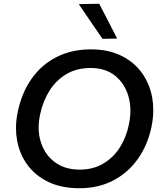

<svg xmlns="http://www.w3.org/2000/svg" viewBox="-20 -989 856 1021"><path d="M402 12Q307.5 12 238.2 -21Q169 -54 126.8 -111Q84.5 -168 71 -242Q65 -274 65 -307.5Q65 -351 75 -397Q96.5 -498 149.2 -572Q202 -646 281.8 -686.2Q361.5 -726.5 464 -726.5Q555.5 -726.5 623.8 -693.2Q692 -660 734 -602Q776 -544 789.5 -469.5Q795 -437.5 795 -404Q795 -359 785 -311.5Q764.5 -216 712.5 -143Q660.5 -70 581.8 -29Q503 12 402 12ZM403.5 -87Q475 -87 528.8 -118.8Q582.5 -150.5 617 -204.5Q651.5 -258.5 665 -325.5Q673.5 -364.5 673.5 -400.5Q673.5 -440.5 663 -477Q643 -545.5 591.8 -586.5Q540.5 -627.5 462.5 -627.5Q389 -627.5 334.2 -595.5Q279.5 -563.5 244 -507.8Q208.5 -452 193.5 -381.5Q185.5 -344.5 185.5 -310.5Q185.5 -269 197.5 -232.5Q219 -165.5 272.2 -126.2Q325.5 -87 403.5 -87ZM525 -782.5Q494 -827.5 462.5 -873.5Q431 -919.5 399 -967L507.5 -969Q531.5 -922.5 555.5 -876.5Q579 -830 603 -784Z"/></svg>

Font: Heraclito Medium
Style: Italic
Weight: 500
Italic angle: -12°
Designer: Kostas Bartsokas (font) & Cristiano Sobral (main changes)
Foundry: Kostas Bartsokas (font) & Cristiano Sobral (main changes)
Version: Version 1.00;July 8, 2020;FontCreator 13.0.0.2655 64-bit